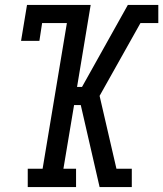

<svg xmlns="http://www.w3.org/2000/svg" viewBox="-20 -755 659 775"><path d="M92 0V-74H152L250 -662H150L139 -590H65L89 -735H346L291 -404H311L496 -735H619V-662H547L382 -368L450 -74H512V0H382L306 -331H279L236 -74H287V0Z"/></svg>

Font: Iosevka Curly Slab ExObl
Style: Regular
Weight: 400
Width: 7
Italic angle: -9°
Monospace: yes
Designer: Belleve Invis
Foundry: Belleve Invis
Version: Version 11.1.0; ttfautohint (v1.8.3)